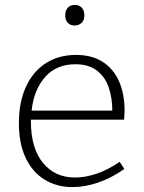

<svg xmlns="http://www.w3.org/2000/svg" viewBox="-20 -756 587 783"><path d="M276 7Q212 7 162.5 -23Q113 -53 85 -111.5Q57 -170 57 -255Q57 -339 85.5 -401.5Q114 -464 166.5 -498Q219 -532 290 -532Q356 -532 400 -503Q444 -474 466 -423Q488 -372 488 -306Q488 -298 487.5 -289.5Q487 -281 486 -268H106Q106 -265 106 -261Q106 -152 155 -92Q204 -32 286 -32Q327 -32 373.5 -47.5Q420 -63 468 -96L487 -67Q433 -29 379 -11Q325 7 276 7ZM287 -494Q210 -494 164 -442Q118 -390 109 -305H438Q438 -356 423.5 -399Q409 -442 375.5 -468Q342 -494 287 -494ZM284 -652Q267 -652 256.5 -663Q246 -674 246 -693Q246 -714 257 -725Q268 -736 285 -736Q303 -736 313.5 -724.5Q324 -713 324 -693Q324 -673 312.5 -662.5Q301 -652 284 -652Z"/></svg>

Font: Bitter Light
Style: Regular
Weight: 300
Designer: Sol Matas, and Bitter project Authors
Foundry: Sol Matas
Version: Version 2.001